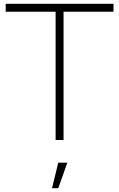

<svg xmlns="http://www.w3.org/2000/svg" viewBox="-20 -740 630 1015"><path d="M288 120 255 255H288L336 120ZM274 0V-678H10V-720H580V-678H316V0Z"/></svg>

Font: Hauora
Style: Regular
Weight: 400
Designer: Wayne Shih
Foundry: WCYS
Version: Version 1.001